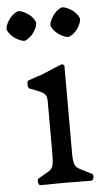

<svg xmlns="http://www.w3.org/2000/svg" viewBox="-77 -791 466 828"><g transform="rotate(-5 156.0 -377.0)"><path d="M152 0Q139 0 122.5 0.5Q106 1 64 1Q57 1 55 -12Q53 -25 58 -28Q90 -46 104.5 -55Q119 -64 123 -78.5Q127 -93 127 -125V-356Q127 -374 121.5 -383Q116 -392 100.5 -399.5Q85 -407 54 -418Q47 -420 46.5 -435.5Q46 -451 51 -453Q56 -455 68 -459Q80 -463 91.5 -467Q103 -471 108 -472Q153 -491 171 -498.5Q189 -506 203 -511L212 -504V-125Q212 -93 216.5 -78.5Q221 -64 237.5 -55Q254 -46 290 -28Q297 -25 294.5 -12Q292 1 284 1Q236 1 217.5 0.5Q199 0 184 0ZM52 -625Q35 -625 11.5 -640Q-12 -655 -23 -680Q-23 -698 -8 -721Q7 -744 32 -755Q49 -755 72.5 -740.5Q96 -726 107 -700Q107 -682 92 -659Q77 -636 52 -625ZM242 -625Q225 -625 201.5 -640Q178 -655 167 -680Q167 -698 182 -721Q197 -744 222 -755Q239 -755 262.5 -740.5Q286 -726 297 -700Q297 -682 282 -659Q267 -636 242 -625Z"/></g></svg>

Font: Anvers
Style: Regular
Weight: 400
Designer: Ishtar van Looy
Version: Version 1.000